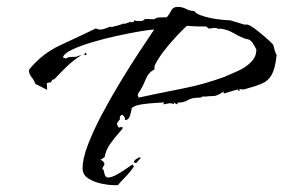

<svg xmlns="http://www.w3.org/2000/svg" viewBox="-20 -486 824 558"><path d="M310 52Q295 52 274 47.5Q253 43 236.5 32.5Q220 22 220 3Q220 -25 236 -66.5Q252 -108 277 -155Q302 -202 330.5 -249Q359 -296 385 -335.5Q411 -375 428 -400Q417 -400 387.5 -395Q358 -390 321 -382Q284 -374 248.5 -363.5Q213 -353 189 -341.5Q165 -330 163 -319L171 -316Q178 -320 185.5 -320.5Q193 -321 201 -321L215 -326L214 -324Q192 -310 174 -292.5Q156 -275 138 -256L132 -254L128 -247L117 -245L116 -243L117 -225L83 -242Q79 -253 71.5 -262Q64 -271 64 -283Q102 -330 155 -354.5Q208 -379 260 -404L259 -403Q261 -402 265 -401Q269 -400 271 -400Q279 -400 287 -403.5Q295 -407 303 -409V-407Q312 -409 321 -411.5Q330 -414 340 -418V-416L355 -421V-422L360 -421L359 -422Q359 -424 360.5 -423Q362 -422 362 -421L368 -422L370 -427L376 -425L374 -427L376 -426L377 -425H392L399 -428L401 -431L428 -430L429 -431L438 -435Q445 -435 451.5 -435.5Q458 -436 465 -436Q472 -444 477.5 -455Q483 -466 496 -466Q510 -466 521 -460Q532 -454 545 -454Q547 -448 561 -442.5Q575 -437 592.5 -433.5Q610 -430 626 -428.5Q642 -427 649 -427L692 -414L695 -415Q704 -415 720 -403Q736 -391 752 -377Q768 -363 774 -356Q776 -349 778 -341Q780 -333 784 -326Q780 -288 770 -269.5Q760 -251 741 -243Q722 -235 689 -226L676 -227V-222H674L670 -226L630 -214V-220Q611 -207 601.5 -207Q592 -207 572 -205L571 -207Q567 -203 563 -202.5Q559 -202 554 -202Q538 -202 525 -194.5Q512 -187 496 -188V-183L491 -184L487 -188L485 -184V-183L483 -184Q481 -185 479 -185.5Q477 -186 475 -186Q470 -186 465 -184.5Q460 -183 455 -183L456 -189Q455 -188 435 -187Q415 -186 393.5 -183Q372 -180 363 -172Q362 -164 358 -150.5Q354 -137 343 -137V-144L337 -152H336Q332 -152 329.5 -148.5Q327 -145 329 -140Q326 -136 323 -132.5Q320 -129 320 -124L325 -115L333 -117L337 -115Q337 -112 325 -99Q313 -86 300 -67.5Q287 -49 284 -29L272 -22L280 -17L284 -9L277 4L281 8Q282 13 283.5 18.5Q285 24 288 28L293 30Q303 30 316.5 23Q330 16 343.5 6.5Q357 -3 365 -8L369 -3Q368 1 358.5 12.5Q349 24 338 35Q327 46 323 52ZM381 -202Q446 -216 510 -228.5Q574 -241 636 -264L637 -265Q655 -272 675 -281.5Q695 -291 710 -306Q725 -321 725 -342Q721 -351 714 -361.5Q707 -372 695 -373L697 -372Q677 -379 658.5 -390Q640 -401 618 -403V-402H615Q609 -405 604 -405Q600 -405 596 -404Q592 -403 587 -403L579 -409H567Q556 -409 545 -409.5Q534 -410 523 -411Q509 -398 489.5 -377Q470 -356 453.5 -334Q437 -312 429 -294V-284Q412 -277 402.5 -253.5Q393 -230 382 -215L380 -208L383 -204ZM225 -326 227 -333 230 -331 232 -328 230 -326ZM376 -12 369 -14Q369 -19 375.5 -23.5Q382 -28 386 -29L389 -27Z"/></svg>

Font: Kolker Brush
Style: Regular
Weight: 400
Designer: Robert E. Leuschke
Foundry: Robert E. Leuschke
Version: Version 1.010; ttfautohint (v1.8.3)